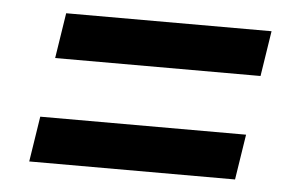

<svg xmlns="http://www.w3.org/2000/svg" viewBox="-35 -566 652 434"><g transform="rotate(5 290.5 -349.5)"><path d="M83 -417 99 -520H565L549 -417ZM45 -179 61 -282H528L512 -179Z"/></g></svg>

Font: MuseoModerno Thin Medium
Style: Italic
Weight: 500
Italic angle: -9°
Version: Version 1.003